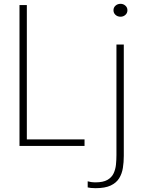

<svg xmlns="http://www.w3.org/2000/svg" viewBox="-20 -764 771 1005"><path d="M82 0V-737.5H120.5V-13.5L103 -34.5H422.5V0ZM480 221Q466.5 221 455.5 219.8Q444.5 218.5 439 217V185Q445 187 456.2 188.8Q467.5 190.5 480 190.5Q519.5 190.5 542 177.8Q564.5 165 574.5 143.8Q584.5 122.5 587 97.8Q589.5 73 589.5 48.5V-531H628V52Q628 85 623.2 115Q618.5 145 603.8 169Q589 193 559.5 207Q530 221 480 221ZM611 -676.5Q595.5 -676.5 584.8 -686Q574 -695.5 574 -710.5Q574 -725 584.8 -734.5Q595.5 -744 611 -744Q625.5 -744 636.2 -734.5Q647 -725 647 -710.5Q647 -695.5 636.2 -686Q625.5 -676.5 611 -676.5Z"/></svg>

Font: Epilogue ExtraLight
Style: Regular
Weight: 250
Designer: Tyler Finck
Foundry: Etcetera Type Co
Version: Version 2.112